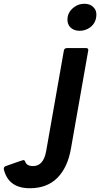

<svg xmlns="http://www.w3.org/2000/svg" viewBox="-233 -774 533 1022"><path d="M191 -610Q159 -610 140 -630Q126 -646 126 -669Q126 -708 159 -734Q184 -754 216 -754Q248 -754 266 -734Q280 -719 280 -697Q280 -655 249 -630Q223 -610 191 -610ZM-74 228Q-189 228 -213 126Q-213 113 -202 110Q-112 78 -109 78Q-102 78 -99 86Q-91 110 -57 110Q-1 110 13 29L107 -505Q109 -517 122 -518H226Q237 -518 237 -507L145 15Q128 116 73 172Q18 228 -74 228Z"/></svg>

Font: YamahaIndonesia935. App
Style: Bold Italic
Weight: 700
Italic angle: -10°
Designer: Dalton Maag Ltd
Foundry: Dalton Maag Ltd
Version: Version 1.002; January 01, 2024; Regular/Italic